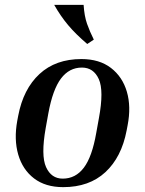

<svg xmlns="http://www.w3.org/2000/svg" viewBox="-20 -760 597 790"><path d="M505 -244 501 -223Q480 -113 413.5 -51.5Q347 10 240 10Q167 10 120 -26Q73 -62 55 -124Q37 -186 51 -263L55 -284Q76 -394 142.5 -455.5Q209 -517 315 -517Q389 -517 436.5 -480.5Q484 -444 502 -382.5Q520 -321 505 -244ZM387 -274Q408 -387 386.5 -434.5Q365 -482 317 -482Q265 -482 231 -437Q197 -392 179 -294L168 -233Q148 -120 169.5 -72.5Q191 -25 238 -25Q291 -25 325 -70Q359 -115 376 -213ZM339 -579Q291 -620 260 -657Q229 -694 203 -740H324Q327 -694 338 -662.5Q349 -631 366 -597Z"/></svg>

Font: Inria Serif
Style: Bold Italic
Weight: 700
Italic angle: -10°
Designer: Black Foundry Team
Foundry: Black Foundry
Version: Version 1.000; ttfautohint (v1.8.3)